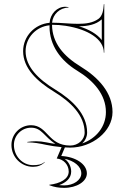

<svg xmlns="http://www.w3.org/2000/svg" viewBox="-20 -710 645 930"><path d="M276.7 45.6 294.3 4C303.5 4.7 312.2 5 320 5C425.4 5 525 -72.7 525 -167.2C525 -260.2 457.5 -334.5 369.8 -388.1C288.4 -437.7 232.8 -501.7 232 -590C254.8 -590 276.9 -588.2 297.9 -585C404.8 -568.5 483 -521 483 -455H485V-690H483C480.7 -660.6 476.8 -632.9 456.1 -618.1C430.1 -599.5 396.4 -594.6 358.4 -594.6C339 -594.6 318.6 -595.8 297.9 -597.2C276.4 -598.7 254.5 -600 232.9 -600H232.3C235.8 -640.8 270.3 -673.2 312 -673.2V-675.2C307 -676.2 301 -677.2 296 -677.2C255.9 -677.2 223.2 -642.6 220.2 -599.5C148.4 -593.6 92 -534.4 92 -462.2C92 -379.6 158.8 -316.5 241.3 -266.1C322.6 -216.4 390 -151 390 -68C390 -33.2 358.6 -5 320 -5C212.2 -5 211.6 -103.5 130.4 -103.5C77.9 -103.5 35.4 -60.7 35.4 -8C35.4 50.5 82.2 98 140 98C162.5 98 181.9 90.9 197.4 75.1L196.4 74.1C181.2 87.5 161.7 90 140 90C88.9 90 47.4 46.1 47.4 -8C47.4 -54.1 84.6 -91.5 130.4 -91.5C182.2 -91.5 193.1 -48.8 248.2 -12.9C233 -15 218.4 -17.5 206.4 -20.1C188.1 -24 171 -25.8 153.7 -25.8C140.2 -25.8 126.4 -24.7 111.9 -22.5V-20.5C144.5 -20.5 171.9 -15.1 203.9 -8.3C224.7 -3.9 252.3 0.3 278.3 2.7L254.8 57.8C287.8 60.9 312.8 88 312.8 121C312.8 157.6 270.7 179.1 218.8 185V187C242.8 196.4 264.9 200 290.8 200C351.5 200 400.8 169.2 400.8 130C400.8 84.6 345.7 49.1 276.7 45.6ZM292.4 59.1C337.6 68.2 373.8 95.1 373.8 130C373.8 162 336.6 188 290.8 188C282.3 188 273.5 187.5 266.4 186.7C299.4 174.7 324.8 153.9 324.8 121C324.8 95 311.2 72.2 292.4 59.1ZM362.7 -582.6C404.7 -583.1 444.3 -590.2 473 -616.3V-516C449.7 -545.8 410.5 -567.9 362.7 -582.6ZM378.4 -15.3C392.6 -28.8 402 -47.6 402 -68C402 -158 329.6 -226.1 247.5 -276.3C165.7 -326.4 104 -386.8 104 -462.2C104 -527.3 155 -581.2 220 -587.5C219.9 -585.1 219.9 -583 219.9 -580.6C219.9 -491 272.7 -417.2 353.5 -367.8C433.9 -318.8 493 -251.7 493 -167.2C493 -97.4 447.1 -39.4 378.4 -15.3Z"/></svg>

Font: SortefaxS01
Style: Medium
Weight: 500
Designer: gluk
Foundry: gluk
Version: Version 0.261